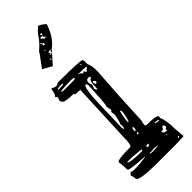

<svg xmlns="http://www.w3.org/2000/svg" viewBox="-320 -1024 1055 1055"><g transform="rotate(-45 208.0 -496.0)"><path d="M68.4 -698.2Q80.1 -689.5 95.7 -689.5L112.3 -697.3Q296.9 -697.3 296.9 -686.5L298.8 -677.7V-654.3Q309.6 -628.9 309.6 -601.6V-581.1Q295.9 -392.6 289.1 -221.7Q284.2 -213.9 283.2 -194.3Q286.1 -187.5 295.9 -187.5H300.8Q374 -187.5 374 -170.9L372.1 -168.9V-160.2Q387.7 -127.9 387.7 -57.6L392.6 -2.9L389.6 0L330.1 2H194.3Q41 2 41 -21.5Q41 -36.1 34.2 -50.8Q38.1 -61.5 47.9 -66.4H50.8Q57.6 -61.5 63.5 -61.5H66.4Q111.3 -61.5 160.2 -68.4V-71.3Q43.9 -78.1 43.9 -88.9L43 -100.6V-116.2L39.1 -150.4Q39.1 -165 141.6 -165Q155.3 -165 155.3 -225.6L170.9 -582H168.9Q118.2 -582 133.8 -591.8Q52.7 -591.8 52.7 -610.4Q47.9 -612.3 47.9 -621.1L54.7 -637.7Q54.7 -642.6 45.9 -651.4V-653.3Q57.6 -661.1 61.5 -696.3L63.5 -698.2ZM85.9 -670.9V-667H92.8Q127.9 -667 127.9 -671.9L125 -675.8H121.1Q85.9 -675.8 85.9 -670.9ZM266.6 -677.7 271.5 -672.9H273.4V-677.7L269.5 -681.6ZM90.8 -651.4V-648.4Q90.8 -643.6 109.4 -643.6H125H129.9H172.9Q194.3 -643.6 194.3 -649.4V-650.4Q194.3 -659.2 114.3 -653.3ZM223.6 -652.3V-649.4Q231.4 -649.4 246.1 -635.7H249Q252.9 -635.7 252.9 -640.6H254.9Q258.8 -639.6 262.7 -627H264.6L283.2 -642.6V-649.4L254.9 -650.4H235.4ZM230.5 -575.2 237.3 -553.7 228.5 -531.2Q234.4 -517.6 237.3 -517.6H239.3L241.2 -526.4V-534.2Q241.2 -584 255.9 -584L259.8 -588.9V-594.7L255.9 -597.7H248Q230.5 -597.7 230.5 -575.2ZM184.6 -271.5Q186.5 -260.7 189.5 -260.7Q193.4 -260.7 194.3 -273.4L193.4 -293.9Q199.2 -300.8 208 -348.6V-356.4L205.1 -376Q213.9 -380.9 213.9 -385.7Q208 -401.4 208 -415V-417Q213.9 -417 220.7 -570.3Q216.8 -581.1 213.9 -581.1H211.9Q193.4 -581.1 189.5 -447.3ZM249 -563.5V-556.6Q249 -547.9 255.9 -544.9H259.8L264.6 -549.8V-556.6Q261.7 -562.5 254.9 -565.4ZM242.2 -344.7Q230.5 -297.9 230.5 -269.5H232.4Q239.3 -269.5 249 -326.2V-335.9L248 -344.7ZM221.7 -216.8V-208H225.6Q232.4 -210 232.4 -223.6V-233.4H228.5Q223.6 -233.4 221.7 -216.8ZM220.7 -191.4V-184.6H225.6L230.5 -189.5V-192.4L227.5 -196.3H225.6ZM330.1 -162.1Q337.9 -157.2 358.4 -155.3V-158.2Q358.4 -163.1 341.8 -165H333ZM323.2 -103.5Q325.2 -86.9 346.7 -86.9H351.6V-89.8L348.6 -95.7Q348.6 -97.7 360.4 -102.5V-109.4Q360.4 -118.2 353.5 -121.1H348.6Q344.7 -120.1 339.8 -107.4ZM71.3 -117.2V-116.2Q81.1 -105.5 155.3 -103.5H164.1Q176.8 -103.5 177.7 -109.4V-112.3Q127 -119.1 80.1 -119.1ZM207 -102.5 211.9 -96.7H213.9Q225.6 -96.7 225.6 -109.4H218.8Q209 -109.4 207 -102.5ZM331.1 -71.3V-68.4H333L337.9 -73.2V-75.2H335ZM213.9 -66.4H194.3V-61.5L213.9 -59.6L252.9 -62.5V-66.4H246.1L230.5 -68.4ZM364.3 -16.6V-13.7H371.1L374 -16.6V-18.6L371.1 -21.5H369.1ZM207 -843.8Q203.1 -840.8 200.2 -839.8Q209 -850.6 212.9 -852.5V-853.5H203.1L193.4 -851.6L192.4 -849.6L199.2 -839.8L203.1 -833L168 -793.9L156.2 -780.3L102.5 -810.5L156.2 -883.8Q157.2 -886.7 158.2 -889.2Q159.2 -891.6 162.1 -892.6Q201.2 -927.7 214.4 -949.7Q227.5 -971.7 255.9 -994.1Q281.2 -983.4 295.9 -966.8Q269.5 -885.7 214.8 -848.6V-845.7L204.1 -834L208 -843.8ZM230.5 -934.6Q250 -956.1 232.4 -954.1H229.5V-951.2L235.4 -942.4V-941.4L230.5 -939.5H219.7L216.8 -936.5L215.8 -934.6L216.8 -932.6Q226.6 -925.8 232.4 -918Q232.4 -923.8 247.1 -918ZM210.9 -897.5Q212.9 -907.2 208 -909.2H204.1L200.2 -906.2Q197.3 -894.5 208 -895.5L210.9 -896.5ZM172.9 -821.3 170.9 -817.4 176.8 -809.6H178.7L175.8 -821.3ZM195.3 -842.8 190.4 -837.9V-835.9L193.4 -831.1L196.3 -835L197.3 -839.8ZM199.2 -918.9 196.3 -918Q196.3 -911.1 198.2 -910.2L202.1 -911.1V-914.1ZM186.5 -875H183.6V-871.1L185.5 -869.1H188.5V-872.1Z"/></g></svg>

Font: Love Ya Like A Sister
Style: Regular
Weight: 400
Designer: Kimberly Geswein
Foundry: Kimberly Geswein
Version: Version 1.002 2007